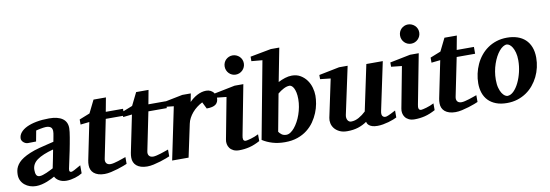

<svg xmlns="http://www.w3.org/2000/svg" viewBox="-56 -1127 4373 1527"><g transform="rotate(-10 2130.5 -364.0)"><path d="M318.8 -251Q231.4 -228 187.7 -196.5Q144 -165 144 -116.2Q144 -104.5 145.5 -94.5Q147 -84.5 150.6 -76.9Q154.3 -69.3 160.9 -65.2Q167.5 -61 178.2 -61Q189.5 -61 204.3 -65.7Q219.2 -70.3 234.9 -77.1Q250.5 -84 265.1 -91.3Q279.8 -98.6 290 -104Q290.5 -107.4 293 -119.4Q295.4 -131.3 298.8 -147.5Q302.2 -163.6 305.7 -181.4Q309.1 -199.2 312 -214.4Q314.9 -229.5 316.9 -239.7Q318.8 -250 318.8 -251ZM509.8 -24.9Q498.5 -17.6 483.9 -11Q469.2 -4.4 452.4 0.7Q435.5 5.9 417.5 9Q399.4 12.2 381.8 12.2Q363.3 12.2 348.1 8.1Q333 3.9 321.3 -3.2Q309.6 -10.3 301.5 -19Q293.5 -27.8 289.1 -37.1Q279.8 -31.7 263.7 -23.4Q247.6 -15.1 227.1 -7.1Q206.5 1 183.1 6.6Q159.7 12.2 136.2 12.2Q110.4 12.2 86.9 4.2Q63.5 -3.9 45.7 -18.6Q27.8 -33.2 17.3 -54.2Q6.8 -75.2 6.8 -101.1Q6.8 -117.2 9.5 -133.3Q12.2 -149.4 20.3 -165.5Q28.3 -181.6 42.7 -197.3Q57.1 -212.9 80.3 -227.5Q103.5 -242.2 136.5 -256.1Q169.4 -270 214.8 -282.2Q242.2 -289.6 272 -296.4Q301.8 -303.2 332 -311Q335.9 -335 340.6 -356.9Q345.2 -378.9 345.2 -396Q344.7 -405.3 342 -412.8Q339.4 -420.4 333.3 -425.8Q327.1 -431.2 317.4 -434.1Q307.6 -437 293 -437Q286.1 -437 274.4 -435.3Q262.7 -433.6 250.7 -431.4Q238.8 -429.2 228 -426.8Q217.3 -424.3 212.9 -422.9L196.8 -336.9L130.9 -335.9Q120.6 -335.9 111.6 -340.1Q102.5 -344.2 95.5 -350.6Q88.4 -356.9 84.2 -365Q80.1 -373 80.1 -380.9Q80.1 -406.7 97.9 -428.7Q115.7 -450.7 148.4 -466.6Q181.2 -482.4 227.3 -491.2Q273.4 -500 330.1 -500Q399.9 -500 437.5 -473.9Q475.1 -447.8 475.1 -396Q475.1 -384.3 472.7 -364.7Q470.2 -345.2 466.3 -321.5Q462.4 -297.9 457.3 -271.5Q452.1 -245.1 447.3 -219.7Q435.1 -159.7 419.9 -90.8Q418.9 -85.4 417.2 -78.4Q415.5 -71.3 416 -65.2Q416.5 -59.1 419.9 -54.9Q423.3 -50.8 432.1 -50.8Q438 -50.8 455.6 -59.6Q473.1 -68.4 509.8 -89.8Z M773.9 -418 710.9 -108.9Q705.6 -85.4 716.1 -71.3Q726.6 -57.1 750 -57.1Q761.7 -57.1 778.1 -61Q794.4 -64.9 812 -70.3Q829.6 -75.7 846.2 -81.8Q862.8 -87.9 875 -91.8V-37.1Q866.7 -33.2 845.7 -25.1Q824.7 -17.1 797.9 -8.8Q771 -0.5 742.2 5.9Q713.4 12.2 689.9 12.2Q661.1 12.2 639.6 5.4Q618.2 -1.5 604 -13.4Q589.8 -25.4 582.8 -42Q575.7 -58.6 575.7 -78.1Q575.7 -87.9 576.4 -97.7Q577.1 -107.4 579.6 -118.2L640.6 -416L568.8 -408.2V-449.2L653.8 -482.9L704.6 -585.9H804.7L783.7 -473.1H922.9V-418Z M1118.2 -418 1055.2 -108.9Q1049.8 -85.4 1060.3 -71.3Q1070.8 -57.1 1094.2 -57.1Q1106 -57.1 1122.3 -61Q1138.7 -64.9 1156.2 -70.3Q1173.8 -75.7 1190.4 -81.8Q1207 -87.9 1219.2 -91.8V-37.1Q1210.9 -33.2 1189.9 -25.1Q1168.9 -17.1 1142.1 -8.8Q1115.2 -0.5 1086.4 5.9Q1057.6 12.2 1034.2 12.2Q1005.4 12.2 983.9 5.4Q962.4 -1.5 948.2 -13.4Q934.1 -25.4 927 -42Q919.9 -58.6 919.9 -78.1Q919.9 -87.9 920.7 -97.7Q921.4 -107.4 923.8 -118.2L984.9 -416L913.1 -408.2V-449.2L998 -482.9L1048.8 -585.9H1148.9L1127.9 -473.1H1267.1V-418Z M1674.3 -429.2Q1674.3 -394.5 1652.3 -377.2Q1630.4 -359.9 1579.1 -359.9L1552.2 -414.1Q1528.8 -402.3 1507.6 -386Q1486.3 -369.6 1469.7 -350.1Q1453.1 -330.6 1441.4 -308.6Q1429.7 -286.6 1425.3 -264.2L1369.1 0H1236.3L1324.2 -422.9L1240.2 -432.1V-466.8L1406.2 -500H1475.1L1462.4 -433.1Q1475.6 -446.8 1491.5 -459Q1507.3 -471.2 1524.9 -480.5Q1542.5 -489.7 1561 -494.9Q1579.6 -500 1598.1 -500Q1617.7 -500 1632.1 -492.9Q1646.5 -485.8 1655.8 -475.3Q1665 -464.8 1669.7 -452.4Q1674.3 -439.9 1674.3 -429.2Z M1945.3 -32.2Q1900.4 -7.8 1859.9 2.2Q1819.3 12.2 1776.4 12.2Q1749 12.2 1730.2 2.9Q1711.4 -6.3 1700.7 -21Q1689.9 -35.6 1686.5 -54Q1683.1 -72.3 1687 -90.8L1750 -422.9L1664.1 -432.1V-466.8L1829.1 -500H1899.4L1822.3 -99.1Q1820.3 -90.3 1819.8 -82Q1819.3 -73.7 1821 -67.4Q1822.8 -61 1827.6 -57.1Q1832.5 -53.2 1841.3 -53.2Q1845.2 -53.2 1856.7 -55.7Q1868.2 -58.1 1883.3 -62.5Q1898.4 -66.9 1914.8 -73.2Q1931.2 -79.6 1945.3 -86.9ZM1932.1 -663.1Q1932.1 -647 1926 -632.8Q1919.9 -618.7 1909.2 -607.9Q1898.4 -597.2 1884.3 -591.1Q1870.1 -585 1854 -585Q1837.9 -585 1824 -591.1Q1810.1 -597.2 1799.6 -607.9Q1789.1 -618.7 1783.2 -632.8Q1777.3 -647 1777.3 -663.1Q1777.3 -679.2 1783.2 -693.4Q1789.1 -707.5 1799.6 -717.8Q1810.1 -728 1824 -734.1Q1837.9 -740.2 1854 -740.2Q1870.1 -740.2 1884.3 -734.1Q1898.4 -728 1909.2 -717.8Q1919.9 -707.5 1926 -693.4Q1932.1 -679.2 1932.1 -663.1Z M2309.1 -307.1Q2309.1 -338.4 2304.2 -360.6Q2299.3 -382.8 2291.7 -397Q2284.2 -411.1 2275.1 -417.5Q2266.1 -423.8 2257.3 -423.8Q2236.3 -423.8 2210.7 -410.6Q2185.1 -397.5 2162.1 -377.9L2106.4 -79.1Q2114.3 -66.4 2129.2 -55.2Q2144 -43.9 2167.5 -43.9Q2184.1 -43.9 2200.9 -54.9Q2217.8 -65.9 2233.4 -84.7Q2249 -103.5 2262.9 -128.9Q2276.9 -154.3 2287.1 -183.6Q2297.4 -212.9 2303.2 -244.4Q2309.1 -275.9 2309.1 -307.1ZM2448.2 -311Q2448.2 -281.2 2441.9 -245.6Q2435.5 -210 2420.9 -174.1Q2406.2 -138.2 2383.1 -104.7Q2359.9 -71.3 2326.4 -45.2Q2293 -19 2248.3 -3.4Q2203.6 12.2 2146.5 12.2Q2091.8 12.2 2046.6 -1.2Q2001.5 -14.6 1965.3 -38.1L2082 -661.1L1994.1 -668.9V-705.1L2163.1 -736.8H2231.4L2179.2 -467.8Q2206.5 -481.9 2235.1 -491Q2263.7 -500 2290 -500Q2330.1 -500 2359.9 -482.2Q2389.6 -464.4 2409.4 -437Q2429.2 -409.7 2438.7 -376Q2448.2 -342.3 2448.2 -311Z M3051.3 -27.8Q3041 -22.5 3023.2 -15.4Q3005.4 -8.3 2983.6 -2.2Q2961.9 3.9 2938.5 8.1Q2915 12.2 2893.6 12.2Q2867.7 12.2 2851.6 6.8Q2835.4 1.5 2826.4 -6.1Q2817.4 -13.7 2813.5 -21.7Q2809.6 -29.8 2808.6 -35.2Q2775.4 -12.2 2736.8 0Q2698.2 12.2 2649.4 12.2Q2612.3 12.2 2586.7 -0.5Q2561 -13.2 2546.1 -32.2Q2531.2 -51.3 2526.6 -74Q2522 -96.7 2526.4 -117.2L2591.3 -423.8L2507.3 -433.1V-466.8L2672.4 -500H2741.7L2659.7 -117.2Q2657.2 -105.5 2658.4 -94.7Q2659.7 -84 2664.1 -75.9Q2668.5 -67.9 2675.8 -63Q2683.1 -58.1 2692.4 -58.1Q2709 -58.1 2724.9 -62.7Q2740.7 -67.4 2755.6 -75.7Q2770.5 -84 2784.7 -94.7Q2798.8 -105.5 2812.5 -118.2L2890.6 -487.8H3023.4L2941.4 -100.1Q2935.5 -72.3 2943.6 -60.1Q2951.7 -47.9 2967.3 -47.9Q2971.2 -47.9 2976.3 -49.1Q2981.4 -50.3 2990.5 -54Q2999.5 -57.6 3013.9 -64.7Q3028.3 -71.8 3051.3 -84Z M3361.8 -32.2Q3316.9 -7.8 3276.4 2.2Q3235.8 12.2 3192.9 12.2Q3165.5 12.2 3146.7 2.9Q3127.9 -6.3 3117.2 -21Q3106.4 -35.6 3103 -54Q3099.6 -72.3 3103.5 -90.8L3166.5 -422.9L3080.6 -432.1V-466.8L3245.6 -500H3315.9L3238.8 -99.1Q3236.8 -90.3 3236.3 -82Q3235.8 -73.7 3237.5 -67.4Q3239.3 -61 3244.1 -57.1Q3249 -53.2 3257.8 -53.2Q3261.7 -53.2 3273.2 -55.7Q3284.7 -58.1 3299.8 -62.5Q3314.9 -66.9 3331.3 -73.2Q3347.7 -79.6 3361.8 -86.9ZM3348.6 -663.1Q3348.6 -647 3342.5 -632.8Q3336.4 -618.7 3325.7 -607.9Q3314.9 -597.2 3300.8 -591.1Q3286.6 -585 3270.5 -585Q3254.4 -585 3240.5 -591.1Q3226.6 -597.2 3216.1 -607.9Q3205.6 -618.7 3199.7 -632.8Q3193.8 -647 3193.8 -663.1Q3193.8 -679.2 3199.7 -693.4Q3205.6 -707.5 3216.1 -717.8Q3226.6 -728 3240.5 -734.1Q3254.4 -740.2 3270.5 -740.2Q3286.6 -740.2 3300.8 -734.1Q3314.9 -728 3325.7 -717.8Q3336.4 -707.5 3342.5 -693.4Q3348.6 -679.2 3348.6 -663.1Z M3607.9 -418 3544.9 -108.9Q3539.6 -85.4 3550 -71.3Q3560.5 -57.1 3584 -57.1Q3595.7 -57.1 3612.1 -61Q3628.4 -64.9 3646 -70.3Q3663.6 -75.7 3680.2 -81.8Q3696.8 -87.9 3709 -91.8V-37.1Q3700.7 -33.2 3679.7 -25.1Q3658.7 -17.1 3631.8 -8.8Q3605 -0.5 3576.2 5.9Q3547.4 12.2 3523.9 12.2Q3495.1 12.2 3473.6 5.4Q3452.1 -1.5 3438 -13.4Q3423.8 -25.4 3416.7 -42Q3409.7 -58.6 3409.7 -78.1Q3409.7 -87.9 3410.4 -97.7Q3411.1 -107.4 3413.6 -118.2L3474.6 -416L3402.8 -408.2V-449.2L3487.8 -482.9L3538.6 -585.9H3638.7L3617.7 -473.1H3756.8V-418Z M4085.9 -307.1Q4085.9 -343.8 4078.6 -370.1Q4071.3 -396.5 4060.8 -413.6Q4050.3 -430.7 4038.3 -438.7Q4026.4 -446.8 4017.1 -446.8Q4002 -446.8 3986.1 -436.8Q3970.2 -426.8 3955.3 -408.9Q3940.4 -391.1 3927.2 -366.5Q3914.1 -341.8 3904.1 -312.7Q3894 -283.7 3888.4 -251.2Q3882.8 -218.8 3882.8 -185.1Q3882.8 -146.5 3890.4 -119.4Q3897.9 -92.3 3908.9 -75.4Q3919.9 -58.6 3931.6 -50.8Q3943.4 -43 3952.1 -43Q3978.5 -43 4002.7 -66.9Q4026.9 -90.8 4045.4 -128.9Q4064 -167 4075 -213.9Q4085.9 -260.7 4085.9 -307.1ZM4230 -303.2Q4230 -263.7 4221.2 -225.1Q4212.4 -186.5 4195.3 -151.6Q4178.2 -116.7 4153.3 -86.7Q4128.4 -56.6 4096.2 -34.7Q4064 -12.7 4024.7 -0.2Q3985.4 12.2 3939.9 12.2Q3888.7 12.2 3851.1 -2.4Q3813.5 -17.1 3788.8 -42.7Q3764.2 -68.4 3752.2 -103.8Q3740.2 -139.2 3740.2 -181.2Q3740.2 -220.2 3748.8 -259Q3757.3 -297.9 3773.7 -333.5Q3790 -369.1 3814.5 -399.4Q3838.9 -429.7 3870.8 -452.1Q3902.8 -474.6 3942.1 -487.3Q3981.4 -500 4027.8 -500Q4073.7 -500 4111.1 -487.5Q4148.4 -475.1 4174.8 -450.4Q4201.2 -425.8 4215.6 -388.9Q4230 -352.1 4230 -303.2Z"/></g></svg>

Font: Charis SIL Phon
Style: Bold Italic
Weight: 700
Italic angle: -11°
Foundry: SIL International
Version: Version 5.000